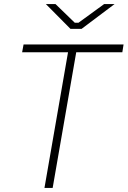

<svg xmlns="http://www.w3.org/2000/svg" viewBox="-20 -917 623 937"><path d="M197 0H237L352 -662H577L583 -700H95L88 -662H312ZM324 -776H378L539 -897H488L363 -806H345L251 -897H204Z"/></svg>

Font: Fixel Display ExtraLight
Style: Italic
Weight: 200
Italic angle: -10°
Designer: AlfaBravo + MacPaw
Foundry: Kyrylo Tkachov, Marchela Mozhyna, Serhii Makarenko, Maria Weinstein, Zakhar Kryvoshyya
Version: Version 1.210;Glyphs 3.2 (3217)